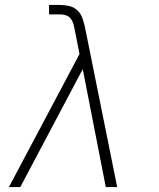

<svg xmlns="http://www.w3.org/2000/svg" viewBox="-20 -755 640 775"><path d="M16 0 301 -537 281 -638Q279 -649 275.5 -660.5Q272 -672 264.5 -681Q257 -690 245.5 -693.5Q234 -697 221 -697H178V-735H221Q241 -735 260 -730.5Q279 -726 292.5 -713Q306 -700 312.5 -682Q319 -664 323 -645L453 0H407L314 -476L62 0Z"/></svg>

Font: Iosevka Etoile XLtObl
Style: Regular
Weight: 200
Italic angle: -9°
Designer: Belleve Invis
Foundry: Belleve Invis
Version: Version 15.5.2; ttfautohint (v1.8.4)